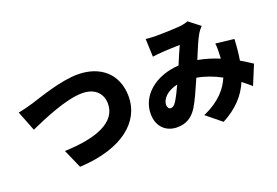

<svg xmlns="http://www.w3.org/2000/svg" viewBox="-112 -1128 2224 1542"><g transform="rotate(-20 1000.0 -357.0)"><path d="M51 -561 118 -390C237 -443 443 -533 581 -533C693 -533 749 -467 749 -383C749 -226 569 -153 294 -144L365 17C740 -2 925 -171 925 -380C925 -578 788 -687 599 -687C452 -687 254 -615 181 -593C145 -582 87 -567 51 -561Z M1211 -176C1196 -176 1184 -192 1184 -213C1184 -263 1234 -318 1324 -337C1301 -287 1278 -241 1258 -210C1242 -186 1229 -176 1211 -176ZM1961 -284C1935 -301 1901 -323 1863 -345C1872 -400 1878 -460 1881 -524L1724 -542C1728 -509 1728 -468 1725 -424L1724 -413C1668 -436 1607 -455 1543 -467C1575 -546 1608 -624 1633 -666C1641 -680 1654 -695 1670 -712L1575 -786C1555 -778 1525 -771 1497 -769C1449 -765 1357 -762 1298 -762C1276 -762 1239 -764 1211 -767L1217 -614C1244 -618 1282 -622 1302 -623C1347 -626 1413 -628 1452 -629C1433 -590 1410 -533 1386 -477C1185 -465 1043 -344 1043 -188C1043 -77 1114 -14 1208 -14C1285 -14 1337 -46 1379 -111C1413 -165 1451 -254 1487 -336C1560 -323 1628 -297 1691 -263C1657 -181 1588 -94 1444 -32L1572 72C1697 6 1772 -77 1816 -180C1843 -160 1868 -138 1892 -117Z"/></g></svg>

Font: Noto Sans T Chinese Black
Style: Bold
Weight: 900
Designer: Ryoko NISHIZUKA (kana & ideographs); Paul D. Hunt (Latin, Greek & Cyrillic); Wenlong ZHANG (bopomofo); Sandoll Communica
Foundry: Adobe Systems Incorporated
Version: Version 1.000;PS 1;hotconv 1.0.78;makeotf.lib2.5.61930